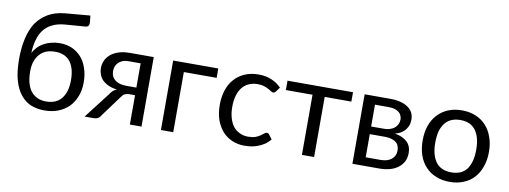

<svg xmlns="http://www.w3.org/2000/svg" viewBox="-60 -1047 3657 1379"><g transform="rotate(10 1769.0 -357.5)"><path d="M298.8 -58.6Q374 -58.6 412.1 -106.4Q450.2 -154.3 450.2 -240.2Q450.2 -326.2 414.1 -374Q377 -421.9 303.7 -421.9Q267.6 -421.9 239.3 -411.1Q210.9 -399.4 191.4 -377.9Q171.9 -356.4 161.1 -325.2Q150.4 -293.9 150.4 -252.9Q150.4 -207 159.2 -171.9Q168.9 -135.7 187.5 -110.4Q206.1 -85.9 234.4 -72.3Q261.7 -58.6 298.8 -58.6ZM334 -626Q282.2 -621.1 246.1 -602.5Q210 -585 185.5 -553.7Q162.1 -523.4 150.4 -480.5Q137.7 -437.5 135.7 -383.8Q148.4 -407.2 167 -426.8Q185.5 -446.3 210.9 -460Q235.4 -473.6 263.7 -480.5Q293 -488.3 325.2 -488.3Q376 -488.3 416 -470.7Q456.1 -452.1 484.4 -419.9Q512.7 -387.7 527.3 -341.8Q543 -295.9 543 -240.2Q543 -183.6 525.4 -138.7Q507.8 -92.8 475.6 -59.6Q444.3 -28.3 399.4 -10.7Q354.5 6.8 298.8 6.8Q248 6.8 203.1 -9.8Q159.2 -27.3 127 -66.4Q93.8 -105.5 75.2 -168.9Q56.6 -232.4 56.6 -326.2Q56.6 -406.2 71.3 -472.7Q85.9 -540 117.2 -589.8Q150.4 -638.7 201.2 -668.9Q252.9 -699.2 326.2 -706.1Q386.7 -710.9 506.8 -721.7Q507.8 -710 511.7 -675.8Q513.7 -660.2 507.8 -649.4Q502 -638.7 486.3 -637.7Q435.5 -633.8 334 -626Z M921.9 -269.5Q921.9 -314.5 921.9 -446.3Q900.4 -446.3 836.9 -446.3Q808.6 -446.3 789.1 -438.5Q769.5 -429.7 757.8 -417Q746.1 -404.3 741.2 -388.7Q736.3 -373 736.3 -357.4Q736.3 -316.4 765.6 -293Q795.9 -269.5 847.7 -269.5Q873 -269.5 921.9 -269.5ZM1006.8 -506.8Q1006.8 -379.9 1006.8 0Q985.4 0 921.9 0Q921.9 -53.7 921.9 -213.9Q912.1 -213.9 882.8 -213.9Q869.1 -213.9 859.4 -210.9Q850.6 -209 843.8 -205.1Q836.9 -201.2 832 -194.3Q827.1 -188.5 821.3 -180.7Q784.2 -130.9 710.9 -31.2Q702.1 -14.6 689.5 -7.8Q677.7 0 654.3 0Q632.8 0 591.8 0Q628.9 -47.9 739.3 -191.4Q756.8 -220.7 786.1 -231.4Q748 -236.3 721.7 -249Q695.3 -261.7 677.7 -279.3Q661.1 -297.9 654.3 -319.3Q646.5 -340.8 646.5 -362.3Q646.5 -388.7 656.2 -414.1Q667 -440.4 689.5 -460.9Q711.9 -481.4 748 -494.1Q783.2 -506.8 834 -506.8Q891.6 -506.8 1006.8 -506.8Z M1477.5 -438.5Q1417 -438.5 1238.3 -438.5Q1238.3 -329.1 1238.3 0Q1215.8 0 1148.4 0Q1148.4 -79.1 1148.4 -316.4Q1148.4 -364.3 1148.4 -506.8Q1230.5 -506.8 1477.5 -506.8Q1477.5 -489.3 1477.5 -438.5Z M1914.1 -416Q1910.2 -411.1 1906.2 -408.2Q1902.3 -405.3 1895.5 -405.3Q1887.7 -405.3 1878.9 -411.1Q1870.1 -418 1856.4 -424.8Q1842.8 -432.6 1824.2 -438.5Q1804.7 -445.3 1776.4 -445.3Q1739.3 -445.3 1710.9 -431.6Q1682.6 -418.9 1663.1 -393.6Q1643.6 -368.2 1633.8 -333Q1624 -297.9 1624 -253.9Q1624 -207 1634.8 -171.9Q1645.5 -135.7 1664.1 -111.3Q1683.6 -87.9 1710.9 -75.2Q1738.3 -61.5 1772.5 -61.5Q1804.7 -61.5 1826.2 -69.3Q1846.7 -77.1 1860.4 -86.9Q1874 -96.7 1883.8 -104.5Q1892.6 -112.3 1901.4 -112.3Q1913.1 -112.3 1918.9 -103.5Q1926.8 -92.8 1943.4 -71.3Q1926.8 -50.8 1906.2 -36.1Q1884.8 -21.5 1860.4 -11.7Q1836.9 -2 1810.5 2.9Q1784.2 6.8 1755.9 6.8Q1709 6.8 1668 -10.7Q1627 -28.3 1597.7 -60.5Q1567.4 -94.7 1549.8 -142.6Q1533.2 -191.4 1533.2 -253.9Q1533.2 -309.6 1548.8 -358.4Q1564.5 -406.2 1594.7 -440.4Q1625 -475.6 1669.9 -495.1Q1713.9 -514.6 1771.5 -514.6Q1825.2 -514.6 1865.2 -497.1Q1906.2 -480.5 1937.5 -448.2Q1929.7 -437.5 1914.1 -416Z M2460 -438.5Q2412.1 -438.5 2265.6 -438.5Q2265.6 -329.1 2265.6 0Q2243.2 0 2176.8 0Q2176.8 -109.4 2176.8 -438.5Q2127.9 -438.5 1982.4 -438.5Q1982.4 -455.1 1982.4 -506.8Q2101.6 -506.8 2460 -506.8Q2460 -489.3 2460 -438.5Z M2739.3 -62.5Q2790 -62.5 2818.4 -85.9Q2847.7 -109.4 2847.7 -149.4Q2847.7 -168 2841.8 -182.6Q2836.9 -197.3 2824.2 -208Q2811.5 -218.8 2791 -224.6Q2770.5 -231.4 2740.2 -231.4Q2703.1 -231.4 2630.9 -231.4Q2630.9 -188.5 2630.9 -62.5Q2658.2 -62.5 2739.3 -62.5ZM2630.9 -446.3Q2630.9 -407.2 2630.9 -287.1Q2655.3 -287.1 2728.5 -287.1Q2750 -287.1 2768.6 -293.9Q2788.1 -299.8 2800.8 -310.5Q2814.5 -322.3 2822.3 -337.9Q2830.1 -353.5 2830.1 -373Q2830.1 -386.7 2824.2 -400.4Q2819.3 -413.1 2807.6 -423.8Q2795.9 -433.6 2776.4 -440.4Q2756.8 -446.3 2728.5 -446.3Q2695.3 -446.3 2630.9 -446.3ZM2730.5 -506.8Q2777.3 -506.8 2811.5 -497.1Q2844.7 -487.3 2866.2 -470.7Q2887.7 -455.1 2897.5 -432.6Q2907.2 -411.1 2907.2 -385.7Q2907.2 -369.1 2903.3 -351.6Q2898.4 -334 2886.7 -317.4Q2876 -300.8 2856.4 -287.1Q2837.9 -274.4 2808.6 -266.6Q2866.2 -256.8 2898.4 -226.6Q2929.7 -196.3 2929.7 -146.5Q2929.7 -109.4 2915 -82Q2900.4 -54.7 2874 -36.1Q2848.6 -17.6 2814.5 -8.8Q2779.3 0 2740.2 0Q2674.8 0 2544.9 0Q2544.9 -79.1 2544.9 -316.4Q2544.9 -364.3 2544.9 -506.8Q2591.8 -506.8 2730.5 -506.8Z M3254.9 -514.6Q3310.5 -514.6 3354.5 -496.1Q3399.4 -477.5 3430.7 -443.4Q3461.9 -409.2 3478.5 -361.3Q3496.1 -313.5 3496.1 -253.9Q3496.1 -193.4 3478.5 -145.5Q3461.9 -97.7 3430.7 -63.5Q3399.4 -29.3 3354.5 -11.7Q3310.5 6.8 3254.9 6.8Q3198.2 6.8 3154.3 -11.7Q3109.4 -29.3 3078.1 -63.5Q3045.9 -97.7 3029.3 -145.5Q3012.7 -193.4 3012.7 -253.9Q3012.7 -313.5 3029.3 -361.3Q3045.9 -409.2 3078.1 -443.4Q3109.4 -477.5 3154.3 -496.1Q3198.2 -514.6 3254.9 -514.6ZM3254.9 -62.5Q3330.1 -62.5 3367.2 -112.3Q3403.3 -163.1 3403.3 -252.9Q3403.3 -343.8 3367.2 -393.6Q3330.1 -444.3 3254.9 -444.3Q3216.8 -444.3 3188.5 -431.6Q3160.2 -418.9 3141.6 -393.6Q3123 -369.1 3113.3 -334Q3104.5 -297.9 3104.5 -252.9Q3104.5 -163.1 3141.6 -112.3Q3178.7 -62.5 3254.9 -62.5Z"/></g></svg>

Font: Lato
Style: Regular
Weight: 400
Designer: Lukasz Dziedzic with Adam Twardoch and Botio Nikoltchev
Version: Version 2.015; 2015-08-06; http://www.latofonts.com/